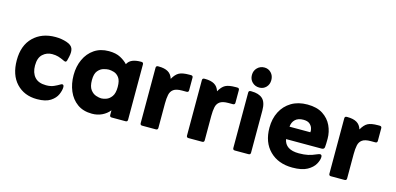

<svg xmlns="http://www.w3.org/2000/svg" viewBox="-56 -864 2458 1193"><g transform="rotate(15 1172.5 -268.0)"><path d="M212 10Q130 10 79.5 -43.5Q29 -97 29 -192Q29 -287 83 -340Q137 -393 225 -393Q265 -393 299 -381Q329 -371 337.5 -351Q346 -331 338 -296L332 -271Q329 -261 323 -261Q318 -261 312 -264Q289 -275 272 -280Q255 -285 232 -285Q198 -285 172.5 -262Q147 -239 147 -189Q147 -143 171 -115.5Q195 -88 245 -88Q274 -88 295 -97.5Q316 -107 327 -114Q336 -120 341 -120Q352 -120 352 -104Q352 -84 340.5 -57Q329 -30 298.5 -10Q268 10 212 10Z M678 -43Q659 -19 630 -5Q601 9 566 9Q509 9 471 -18.5Q433 -46 413.5 -92Q394 -138 394 -194Q394 -250 415 -295.5Q436 -341 475 -367.5Q514 -394 568 -394Q614 -394 643.5 -378Q673 -362 690 -343Q701 -364 722.5 -373Q744 -382 775 -382H780Q793 -382 793 -369V-13Q793 0 780 0H691Q678 0 678 -13ZM597 -98Q610 -98 629 -104.5Q648 -111 663 -131.5Q678 -152 678 -193Q678 -234 663.5 -253Q649 -272 630 -277.5Q611 -283 597 -283Q584 -283 564 -277.5Q544 -272 528 -253Q512 -234 512 -193Q512 -152 527.5 -131.5Q543 -111 563.5 -104.5Q584 -98 597 -98Z M983 -327Q1001 -359 1022.5 -370.5Q1044 -382 1087 -382H1099Q1112 -382 1112 -369V-288Q1112 -275 1099 -275H1070Q1033 -275 1015.5 -262.5Q998 -250 993 -226.5Q988 -203 988 -170V-13Q988 0 975 0H887Q874 0 874 -13V-369Q874 -382 887 -382H892Q929 -382 951.5 -369Q974 -356 983 -327Z M1281 -327Q1299 -359 1320.5 -370.5Q1342 -382 1385 -382H1397Q1410 -382 1410 -369V-288Q1410 -275 1397 -275H1368Q1331 -275 1313.5 -262.5Q1296 -250 1291 -226.5Q1286 -203 1286 -170V-13Q1286 0 1273 0H1185Q1172 0 1172 -13V-369Q1172 -382 1185 -382H1190Q1227 -382 1249.5 -369Q1272 -356 1281 -327Z M1464 -481Q1464 -509 1482.5 -527.5Q1501 -546 1528 -546Q1554 -546 1571.5 -527.5Q1589 -509 1589 -481Q1589 -453 1571.5 -435Q1554 -417 1528 -417Q1501 -417 1482.5 -435Q1464 -453 1464 -481ZM1470 -13V-369Q1470 -382 1483 -382H1488Q1535 -382 1559.5 -360Q1584 -338 1584 -284V-13Q1584 0 1571 0H1483Q1470 0 1470 -13Z M1772 -151Q1784 -86 1871 -86Q1905 -86 1930 -91.5Q1955 -97 1984 -110Q1996 -115 2001 -115Q2013 -115 2013 -100Q2013 -80 1998.5 -54Q1984 -28 1950 -9Q1916 10 1855 10Q1764 10 1709 -44.5Q1654 -99 1654 -193Q1654 -251 1677 -296Q1700 -341 1743 -367Q1786 -393 1846 -393Q1907 -393 1945.5 -368Q1984 -343 2002.5 -303.5Q2021 -264 2021 -220Q2021 -201 2020.5 -188Q2020 -175 2019 -166Q2018 -151 2000 -151ZM1773 -231H1907Q1909 -243 1904 -258Q1899 -273 1885.5 -284Q1872 -295 1846 -295Q1812 -295 1793.5 -277.5Q1775 -260 1773 -231Z M2197 -327Q2215 -359 2236.5 -370.5Q2258 -382 2301 -382H2313Q2326 -382 2326 -369V-288Q2326 -275 2313 -275H2284Q2247 -275 2229.5 -262.5Q2212 -250 2207 -226.5Q2202 -203 2202 -170V-13Q2202 0 2189 0H2101Q2088 0 2088 -13V-369Q2088 -382 2101 -382H2106Q2143 -382 2165.5 -369Q2188 -356 2197 -327Z"/></g></svg>

Font: Zain ExtraBold
Style: Regular
Weight: 800
Designer: Zain,Boutros
Foundry: Mobile Telecommunications Company (Zain), 2024
Version: Version 1.50; ttfautohint (v1.8.4)